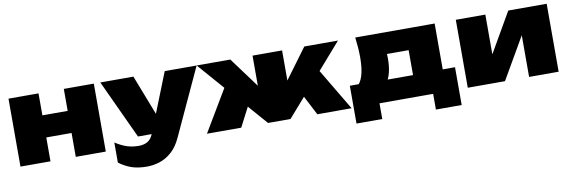

<svg xmlns="http://www.w3.org/2000/svg" viewBox="-54 -996 4757 1600"><g transform="rotate(-10 2325.0 -196.0)"><path d="M48 -575H302V0H48ZM516 -575H770V0H516ZM195 -389H609V-202H195Z M1088 183Q1016 183 961.5 165.5Q907 148 853 108V-62Q906 -28 951.5 -13.5Q997 1 1050 1Q1092 1 1123.5 -16.5Q1155 -34 1175 -84L1370 -575H1640L1378 -8Q1345 64 1297.5 106Q1250 148 1196 165.5Q1142 183 1088 183ZM1056 -77 825 -575H1105L1298 -77Z M1626 0 1866 -403 2060 -278 1916 0ZM2560 0 2416 -278 2610 -403 2850 0ZM2363 -204 2294 -227 2551 -575H2836L2333 0H2143L1640 -575H1925L2182 -227L2113 -204V-575H2363Z M3758 -187V133H3540V0H3086V133H2868V-187H3057L3096 -183H3511L3547 -187ZM2982 -575H3654V-39H3402V-510L3518 -394H3103L3193 -489Q3213 -449 3216.5 -415.5Q3220 -382 3220 -355Q3220 -222 3168.5 -150Q3117 -78 3022 -78L2919 -164Q2994 -215 2994 -406Q2994 -444 2991 -486Q2988 -528 2982 -575Z M3833 0V-575H4083V-142L4037 -159L4277 -575H4602V0H4352V-449L4398 -432L4148 0Z"/></g></svg>

Font: Unbounded Black
Style: Regular
Weight: 900
Designer: Luke Prowse, Jean-Baptiste Morizot, Fátima Lázaro, Florian Runge
Foundry: NaN
Version: Version 1.701;gftools[0.9.28.dev5+ged2979d]